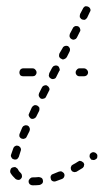

<svg xmlns="http://www.w3.org/2000/svg" viewBox="-20 -568 326 604"><path d="M113 9Q116 5 115 0Q115 -2 114 -4Q113 -7 111 -8Q109 -10 106 -10Q104 -11 102 -11Q92 -10 83 -10Q80 -10 78 -9Q76 -8 74 -6Q72 -4 71 -2Q70 0 70 3Q70 8 74 12Q78 15 83 15Q94 15 104 14Q109 13 113 9ZM182 -12Q184 -17 182 -21Q181 -24 179 -25Q177 -27 175 -28Q173 -29 170 -29Q168 -29 165 -28Q156 -24 148 -21Q145 -20 143 -19Q142 -17 140 -15Q139 -13 139 -10Q139 -8 140 -5Q141 0 146 2Q151 4 156 2Q165 -1 175 -5Q180 -7 182 -12ZM38 -2Q43 -2 46 -6Q50 -10 49 -15Q49 -20 45 -24Q39 -29 36 -36Q35 -38 33 -39Q31 -41 29 -42Q26 -43 24 -42Q21 -42 19 -41Q14 -39 13 -34Q11 -29 13 -24Q19 -14 29 -5Q33 -2 38 -2ZM242 -42Q244 -44 244 -46Q245 -49 245 -51Q244 -54 243 -56Q241 -58 239 -59Q237 -61 235 -61Q233 -62 230 -62Q228 -61 226 -60Q217 -54 209 -50Q207 -49 205 -47Q204 -45 203 -42Q202 -40 203 -37Q203 -35 204 -33Q205 -31 207 -29Q209 -28 212 -27Q214 -26 217 -27Q219 -27 221 -28Q230 -33 239 -39Q241 -40 242 -42ZM281 -67Q283 -68 285 -70Q286 -72 286 -75Q287 -77 286 -80Q286 -82 284 -84Q281 -88 276 -89Q271 -90 267 -87Q262 -84 262 -79Q261 -74 264 -70Q265 -68 267 -66Q269 -65 272 -65Q274 -64 277 -65Q279 -65 281 -67ZM16 -73Q18 -68 23 -67Q25 -66 28 -66Q30 -66 33 -67Q35 -68 36 -70Q38 -72 39 -74Q42 -83 45 -93Q46 -95 46 -98Q46 -100 45 -102Q44 -105 42 -106Q41 -108 38 -109Q33 -111 29 -109Q24 -107 22 -102Q18 -91 15 -82Q13 -77 16 -73ZM41 -139Q43 -134 48 -132Q53 -130 57 -132Q62 -133 64 -138L73 -156Q74 -159 74 -161Q74 -164 73 -166Q72 -168 71 -170Q69 -172 67 -173Q64 -174 62 -174Q59 -174 57 -173Q55 -172 53 -171Q51 -169 50 -167L42 -148Q40 -144 41 -139ZM70 -207Q70 -205 71 -203Q72 -200 74 -198Q75 -197 77 -195Q82 -193 87 -195Q92 -197 94 -201L103 -219Q104 -221 104 -224Q104 -226 104 -229Q103 -231 101 -233Q99 -235 97 -236Q93 -238 88 -237Q83 -235 80 -230L72 -212Q71 -210 70 -207ZM102 -266Q104 -261 108 -258Q113 -256 118 -258Q123 -259 125 -264L134 -282Q137 -286 135 -291Q133 -296 129 -298Q127 -300 124 -300Q122 -300 119 -299Q117 -298 115 -297Q113 -295 112 -293L103 -275Q101 -270 102 -266ZM134 -333Q133 -330 134 -328Q135 -326 136 -324Q138 -322 140 -321Q145 -318 150 -320Q155 -321 157 -326L166 -344Q168 -346 168 -348Q168 -351 167 -353Q166 -356 165 -358Q163 -359 161 -361Q156 -363 151 -361Q147 -360 144 -355L135 -338Q134 -335 134 -333ZM44 -331Q41 -335 41 -340Q41 -345 44 -349Q48 -353 53 -353H82Q88 -353 91 -349Q95 -345 95 -340Q95 -335 91 -331Q88 -328 82 -328H53Q48 -328 44 -331ZM253 -331Q257 -335 257 -340Q257 -345 253 -349Q249 -353 244 -353H230Q225 -353 222 -349Q218 -345 218 -340Q218 -335 222 -331Q225 -328 230 -328H244Q249 -328 253 -331ZM166 -390Q168 -385 173 -383Q175 -382 177 -381Q180 -381 182 -382Q185 -383 186 -384Q188 -386 190 -388L199 -406Q201 -410 200 -415Q198 -420 194 -423Q191 -424 189 -424Q186 -424 184 -423Q182 -423 180 -421Q178 -420 177 -417L167 -400Q165 -395 166 -390ZM199 -452Q201 -447 205 -445Q207 -444 210 -443Q212 -443 215 -444Q217 -445 219 -446Q221 -448 222 -450L231 -468Q234 -472 232 -477Q231 -482 226 -485Q224 -486 221 -486Q219 -486 217 -486Q214 -485 212 -483Q210 -482 209 -479L200 -462Q198 -457 199 -452ZM231 -519Q231 -516 231 -514Q232 -512 234 -510Q235 -508 238 -507Q240 -506 242 -506Q245 -505 247 -506Q250 -507 251 -509Q253 -510 254 -512Q260 -524 263 -531Q266 -535 264 -540Q262 -545 257 -547Q255 -548 253 -548Q250 -549 248 -548Q245 -547 244 -545Q242 -544 241 -541Q238 -535 232 -524Q231 -521 231 -519Z"/></svg>

Font: FRB American Cursive Guidelines Dashed
Style: Italic
Weight: 400
Italic angle: -25°
Version: Version 2.0;Modular Font Editor K font №1